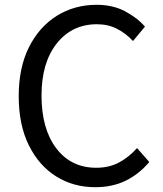

<svg xmlns="http://www.w3.org/2000/svg" viewBox="-20 -767 678 800"><path d="M377 13Q286 13 214 -32Q142 -77 100 -162Q58 -247 58 -366Q58 -485 100.5 -570Q143 -655 216.5 -701Q290 -747 383 -747Q450 -747 501 -720Q552 -693 584 -656L534 -596Q506 -627 468.5 -646.5Q431 -666 384 -666Q280 -666 216.5 -586Q153 -506 153 -369Q153 -230 214.5 -149Q276 -68 381 -68Q434 -68 475 -89.5Q516 -111 551 -150L602 -92Q559 -41 503.5 -14Q448 13 377 13Z"/></svg>

Font: Noto Sans CJK KR Regular (TTF)
Style: Regular
Weight: 400
Designer: Ryoko NISHIZUKA 西塚涼子 (kana & ideographs); Paul D. Hunt (Latin, Greek & Cyrillic); Wenlong ZHANG 张文龙 (bopomofo); Sandoll 
Foundry: Adobe Systems Incorporated
Version: Version 1.004;PS 1.004;hotconv 1.0.82;makeotf.lib2.5.63406